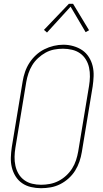

<svg xmlns="http://www.w3.org/2000/svg" viewBox="-20 -981 540 1009"><path d="M195 8Q169 8 143 2Q117 -4 96 -18.5Q75 -33 61.5 -55Q48 -77 42 -102Q36 -127 37 -154Q38 -181 42 -208L99 -553Q103 -578 111.5 -603Q120 -628 134.5 -650.5Q149 -673 169 -691.5Q189 -710 213 -722Q237 -734 262.5 -740Q288 -746 313 -746Q340 -746 366 -738.5Q392 -731 412.5 -717Q433 -703 447 -681Q461 -659 467 -633.5Q473 -608 472 -581Q471 -554 467 -527L410 -182Q406 -157 397.5 -132Q389 -107 375 -84.5Q361 -62 340.5 -43.5Q320 -25 296 -13Q272 -1 246.5 3.5Q221 8 196 8Q196 8 195.5 8Q195 8 195 8ZM196 -10Q219 -10 242.5 -14.5Q266 -19 287.5 -30Q309 -41 327.5 -58Q346 -75 359 -95.5Q372 -116 379.5 -139Q387 -162 391 -185L448 -530Q452 -554 452.5 -578.5Q453 -603 448 -626Q443 -649 431 -668.5Q419 -688 400.5 -701Q382 -714 358.5 -719.5Q335 -725 311 -725Q287 -725 264 -720.5Q241 -716 220 -704.5Q199 -693 180.5 -676Q162 -659 149.5 -638.5Q137 -618 129.5 -595.5Q122 -573 118 -550L61 -205Q57 -181 56.5 -157Q56 -133 61 -110Q66 -87 77.5 -67.5Q89 -48 107.5 -34.5Q126 -21 149 -15.5Q172 -10 196 -10ZM227 -810 211 -824 342 -961H364L448 -822L430 -812L351 -946Z"/></svg>

Font: Iosevka Curly Thin Oblique
Style: Regular
Weight: 100
Italic angle: -9°
Monospace: yes
Designer: Belleve Invis
Foundry: Belleve Invis
Version: Version 11.1.0; ttfautohint (v1.8.3)